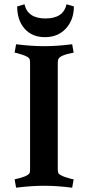

<svg xmlns="http://www.w3.org/2000/svg" viewBox="-20 -865 409 894"><path d="M249 -572V-78Q249 -65 251.5 -59.5Q254 -54 264 -49Q280 -40 312 -32L323 -30L316 9Q247 0 185.5 0Q124 0 55 9L48 -30Q110 -43 118 -60Q120 -65 120 -78V-572Q120 -585 117.5 -590.5Q115 -596 106 -601Q89 -610 58 -618L48 -620L55 -659Q124 -650 185.5 -650Q247 -650 316 -659L323 -620Q259 -608 252 -590Q249 -585 249 -572ZM60 -835 94 -845Q109 -779 192 -779Q275 -779 290 -845L324 -835Q324 -773 287 -732.5Q250 -692 189.5 -692Q129 -692 94.5 -731.5Q60 -771 60 -835Z"/></svg>

Font: Buenard
Style: Bold
Weight: 700
Foundry: FontFuror
Version: Version 1.002 2011